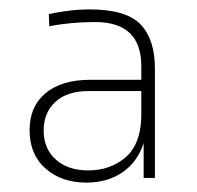

<svg xmlns="http://www.w3.org/2000/svg" viewBox="-20 -739 420 409"><path d="M164 -350Q111 -350 77 -380Q43 -410 43 -462Q43 -512 77 -540.5Q111 -569 172 -569H281V-598Q281 -692 183 -692Q130 -692 85 -683L84 -709Q130 -719 170 -719Q249 -719 279.5 -687Q310 -655 310 -593V-360H286V-434Q273 -394 241 -372Q209 -350 164 -350ZM168 -376Q214 -376 246.5 -403Q279 -430 281 -489V-545H168Q123 -545 98 -522Q73 -499 73 -461Q73 -422 99 -399Q125 -376 168 -376Z"/></svg>

Font: Sora Thin
Style: Regular
Weight: 32
Designer: Jonathan Barnbrook, Julián Moncada
Foundry: Barnbrook Fonts
Version: Version 2.000